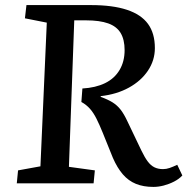

<svg xmlns="http://www.w3.org/2000/svg" viewBox="-20 -721 739 755"><path d="M304 -373Q356 -376 393 -394Q430 -412 450 -445.5Q470 -479 470 -524Q470 -565 454.5 -591Q439 -617 405.5 -629Q372 -641 318 -641H272L251 -65L353 -51L348 0H46L51 -51L139 -67L164 -632L78 -649L84 -701H338Q423 -701 479 -682.5Q535 -664 562 -627Q589 -590 589 -532Q589 -484 562 -443.5Q535 -403 487 -376.5Q439 -350 376 -343V-340Q404 -330 422.5 -318.5Q441 -307 454.5 -289.5Q468 -272 481 -244L536 -129Q549 -102 561 -86Q573 -70 587.5 -63Q602 -56 621 -56Q634 -56 647 -60.5Q660 -65 677 -73L697 -31Q684 -17 664.5 -7Q645 3 624 8.5Q603 14 583 14Q544 14 514.5 2Q485 -10 463 -35.5Q441 -61 424 -100L384 -199Q371 -231 359.5 -254Q348 -277 334 -293Q320 -309 300 -320Z"/></svg>

Font: Literata Medium
Style: Italic
Weight: 500
Italic angle: -2°
Designer: Latin by Veronika Burian and Jose Scaglione. Greek by Irene Vlachou. Cyrillic by Vera Evstafieva
Foundry: TypeTogether
Version: Version 3.103;gftools[0.9.29]